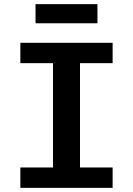

<svg xmlns="http://www.w3.org/2000/svg" viewBox="-20 -904 640 924"><path d="M78 0V-98H235V-600H78V-698H522V-600H365V-98H522V0ZM151 -884H449V-792H151Z"/></svg>

Font: IBM Plex Mono SmBld
Style: Regular
Weight: 600
Monospace: yes
Designer: Mike Abbink, Paul van der Laan, Pieter van Rosmalen
Foundry: Bold Monday
Version: Version 2.3